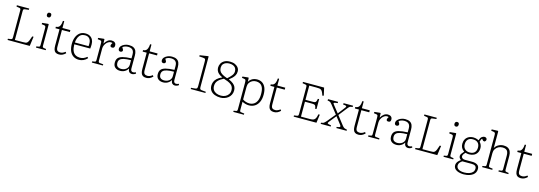

<svg xmlns="http://www.w3.org/2000/svg" viewBox="27 -2145 10544 3754"><g transform="rotate(15 5299.0 -268.0)"><path d="M66 0V-25L124 -33Q143 -36 149 -46Q155 -56 155 -83V-621Q155 -647 148 -655.5Q141 -664 122 -667L66 -676V-703H316V-677L236 -667Q217 -665 210.5 -655.5Q204 -646 204 -619V-37H365Q398 -37 419 -40Q440 -43 454.5 -57.5Q469 -72 482.5 -103.5Q496 -135 514 -192H541L515 0Z M641 0V-24L689 -32Q703 -34 709 -43Q715 -52 715 -80V-402Q715 -438 709 -449.5Q703 -461 681 -464L630 -471L633 -498L753 -510L764 -504V-76Q764 -53 769 -44Q774 -35 789 -32L838 -24V0ZM723 -633Q701 -633 691 -646Q681 -659 681 -678Q681 -699 691.5 -713Q702 -727 724 -727Q746 -727 756 -715.5Q766 -704 766 -683Q766 -664 755.5 -648.5Q745 -633 723 -633Z M1109 14Q1065 14 1039.5 -3Q1014 -20 1003.5 -53Q993 -86 993 -134V-464H911V-494Q941 -495 962.5 -507.5Q984 -520 997.5 -551.5Q1011 -583 1015 -640L1035 -643L1042 -638V-504H1202V-464H1042V-127Q1042 -68 1063.5 -49Q1085 -30 1122 -30Q1147 -30 1172 -40Q1197 -50 1223 -71L1241 -46Q1208 -14 1176.5 0Q1145 14 1109 14Z M1511 14Q1446 14 1398 -17Q1350 -48 1324.5 -108Q1299 -168 1299 -254Q1299 -331 1323.5 -390.5Q1348 -450 1393.5 -484Q1439 -518 1505 -518Q1561 -518 1599 -495.5Q1637 -473 1656.5 -434Q1676 -395 1676 -345Q1676 -324 1675 -302Q1674 -280 1671 -256H1348Q1349 -175 1370.5 -125Q1392 -75 1431.5 -53Q1471 -31 1520 -31Q1559 -31 1594 -45Q1629 -59 1660 -86L1680 -64Q1645 -25 1601.5 -5.5Q1558 14 1511 14ZM1349 -293H1627Q1629 -309 1629 -322Q1629 -335 1629 -352Q1629 -408 1598 -444.5Q1567 -481 1506 -481Q1459 -481 1426 -459.5Q1393 -438 1373.5 -396Q1354 -354 1349 -293Z M1772 0V-24L1820 -32Q1836 -34 1841.5 -43Q1847 -52 1847 -77V-402Q1847 -438 1841 -449.5Q1835 -461 1813 -464L1764 -471L1767 -498L1882 -510L1892 -504L1895 -417H1896Q1923 -464 1958 -490.5Q1993 -517 2037 -517Q2078 -517 2102 -496.5Q2126 -476 2126 -439Q2126 -420 2120 -407.5Q2114 -395 2103.5 -390Q2093 -385 2077 -385Q2060 -385 2049.5 -393Q2039 -401 2039 -416Q2039 -423 2041 -430.5Q2043 -438 2048.5 -448.5Q2054 -459 2063 -473Q2033 -485 2003.5 -475.5Q1974 -466 1950 -442.5Q1926 -419 1911 -386Q1896 -353 1896 -319V-75Q1896 -54 1901 -44Q1906 -34 1921 -32L1996 -24V0Z M2346 14Q2282 14 2243.5 -19.5Q2205 -53 2205 -117Q2205 -173 2231.5 -207Q2258 -241 2323 -258.5Q2388 -276 2500 -280V-362Q2500 -405 2485 -431Q2470 -457 2443.5 -469Q2417 -481 2380 -481Q2346 -481 2316.5 -471Q2287 -461 2270 -444Q2281 -426 2287 -415.5Q2293 -405 2295.5 -398.5Q2298 -392 2298 -386Q2298 -370 2285 -360Q2272 -350 2254 -350Q2236 -350 2224 -362Q2212 -374 2212 -395Q2212 -432 2238.5 -459.5Q2265 -487 2305 -502.5Q2345 -518 2386 -518Q2447 -518 2483 -497.5Q2519 -477 2534 -439.5Q2549 -402 2549 -350V-88Q2549 -57 2562 -41Q2575 -25 2599 -25Q2612 -25 2626 -29Q2640 -33 2653 -39L2663 -16Q2647 -2 2626.5 6Q2606 14 2583 14Q2551 14 2529.5 -7.5Q2508 -29 2505 -75Q2487 -45 2462.5 -25.5Q2438 -6 2409 4Q2380 14 2346 14ZM2359 -28Q2394 -28 2426.5 -42.5Q2459 -57 2479.5 -84.5Q2500 -112 2500 -149V-243Q2411 -242 2357 -230Q2303 -218 2279 -192.5Q2255 -167 2255 -126Q2255 -73 2283 -50.5Q2311 -28 2359 -28Z M2874 14Q2830 14 2804.5 -3Q2779 -20 2768.5 -53Q2758 -86 2758 -134V-464H2676V-494Q2706 -495 2727.5 -507.5Q2749 -520 2762.5 -551.5Q2776 -583 2780 -640L2800 -643L2807 -638V-504H2967V-464H2807V-127Q2807 -68 2828.5 -49Q2850 -30 2887 -30Q2912 -30 2937 -40Q2962 -50 2988 -71L3006 -46Q2973 -14 2941.5 0Q2910 14 2874 14Z M3216 14Q3152 14 3113.5 -19.5Q3075 -53 3075 -117Q3075 -173 3101.5 -207Q3128 -241 3193 -258.5Q3258 -276 3370 -280V-362Q3370 -405 3355 -431Q3340 -457 3313.5 -469Q3287 -481 3250 -481Q3216 -481 3186.5 -471Q3157 -461 3140 -444Q3151 -426 3157 -415.5Q3163 -405 3165.5 -398.5Q3168 -392 3168 -386Q3168 -370 3155 -360Q3142 -350 3124 -350Q3106 -350 3094 -362Q3082 -374 3082 -395Q3082 -432 3108.5 -459.5Q3135 -487 3175 -502.5Q3215 -518 3256 -518Q3317 -518 3353 -497.5Q3389 -477 3404 -439.5Q3419 -402 3419 -350V-88Q3419 -57 3432 -41Q3445 -25 3469 -25Q3482 -25 3496 -29Q3510 -33 3523 -39L3533 -16Q3517 -2 3496.5 6Q3476 14 3453 14Q3421 14 3399.5 -7.5Q3378 -29 3375 -75Q3357 -45 3332.5 -25.5Q3308 -6 3279 4Q3250 14 3216 14ZM3229 -28Q3264 -28 3296.5 -42.5Q3329 -57 3349.5 -84.5Q3370 -112 3370 -149V-243Q3281 -242 3227 -230Q3173 -218 3149 -192.5Q3125 -167 3125 -126Q3125 -73 3153 -50.5Q3181 -28 3229 -28Z M3773 0V-25L3860 -33Q3883 -35 3891 -49.5Q3899 -64 3899 -91V-584Q3899 -621 3893 -636Q3887 -651 3849 -654L3768 -660L3771 -684L3939 -710L3947 -703V-88Q3947 -62 3954 -49Q3961 -36 3987 -33L4071 -25V0Z M4375 12Q4313 12 4260.5 -7.5Q4208 -27 4176.5 -67.5Q4145 -108 4145 -170Q4145 -207 4159 -244.5Q4173 -282 4209 -316.5Q4245 -351 4312 -380Q4262 -402 4233.5 -427.5Q4205 -453 4193 -483Q4181 -513 4181 -546Q4181 -588 4202 -627.5Q4223 -667 4267.5 -692Q4312 -717 4380 -717Q4439 -717 4482 -697Q4525 -677 4548.5 -644Q4572 -611 4572 -569Q4572 -524 4553 -489.5Q4534 -455 4505 -427.5Q4476 -400 4444 -376Q4503 -351 4537.5 -323Q4572 -295 4586.5 -262.5Q4601 -230 4601 -191Q4601 -142 4581 -103.5Q4561 -65 4528 -39.5Q4495 -14 4455 -1Q4415 12 4375 12ZM4376 -28Q4425 -28 4464 -47Q4503 -66 4526.5 -100.5Q4550 -135 4550 -182Q4550 -220 4537 -247.5Q4524 -275 4498.5 -295Q4473 -315 4435 -331.5Q4397 -348 4348 -363Q4280 -331 4238.5 -287.5Q4197 -244 4197 -176Q4197 -129 4219.5 -96Q4242 -63 4282.5 -45.5Q4323 -28 4376 -28ZM4406 -388Q4456 -431 4488 -471Q4520 -511 4520 -556Q4520 -598 4501.5 -625Q4483 -652 4450.5 -665Q4418 -678 4375 -678Q4338 -678 4305 -665.5Q4272 -653 4251.5 -626Q4231 -599 4231 -556Q4231 -523 4243 -495Q4255 -467 4292 -440.5Q4329 -414 4406 -388Z M4693 216V192L4741 184Q4755 182 4761 172.5Q4767 163 4767 138V-388Q4767 -426 4761.5 -443.5Q4756 -461 4732 -464L4684 -471L4687 -498L4802 -510L4812 -504L4815 -427H4816Q4836 -461 4862 -480.5Q4888 -500 4918.5 -509Q4949 -518 4981 -518Q5042 -518 5086 -489.5Q5130 -461 5154.5 -404.5Q5179 -348 5179 -261Q5179 -174 5150.5 -112.5Q5122 -51 5071 -18.5Q5020 14 4952 14Q4916 14 4879 3.5Q4842 -7 4816 -22V138Q4816 162 4821 172Q4826 182 4847 184L4908 192V216ZM4952 -25Q5002 -25 5042 -50Q5082 -75 5105 -126.5Q5128 -178 5128 -259Q5128 -345 5107 -391.5Q5086 -438 5050.5 -457Q5015 -476 4972 -476Q4928 -476 4892.5 -457Q4857 -438 4836.5 -404Q4816 -370 4816 -322V-68Q4842 -49 4879 -37Q4916 -25 4952 -25Z M5459 14Q5415 14 5389.5 -3Q5364 -20 5353.5 -53Q5343 -86 5343 -134V-464H5261V-494Q5291 -495 5312.5 -507.5Q5334 -520 5347.5 -551.5Q5361 -583 5365 -640L5385 -643L5392 -638V-504H5552V-464H5392V-127Q5392 -68 5413.5 -49Q5435 -30 5472 -30Q5497 -30 5522 -40Q5547 -50 5573 -71L5591 -46Q5558 -14 5526.5 0Q5495 14 5459 14Z M5857 0V-25L5915 -33Q5934 -36 5940 -46Q5946 -56 5946 -84V-619Q5946 -644 5940.5 -654Q5935 -664 5913 -667L5857 -676V-703H6285L6320 -549L6292 -541Q6278 -586 6265 -611Q6252 -636 6236 -647.5Q6220 -659 6196.5 -662Q6173 -665 6137 -665H5995V-377H6137Q6169 -377 6185 -381.5Q6201 -386 6209 -403.5Q6217 -421 6224 -458L6250 -461V-259L6224 -256Q6218 -294 6209.5 -311.5Q6201 -329 6181.5 -334Q6162 -339 6123 -339H5995V-37H6177Q6213 -37 6235 -43Q6257 -49 6271.5 -64Q6286 -79 6295.5 -104Q6305 -129 6312 -169H6341L6318 0Z M6404 0V-24L6424 -27Q6446 -31 6458 -38Q6470 -45 6480 -56.5Q6490 -68 6505 -83L6644 -251L6515 -415Q6494 -441 6481 -453.5Q6468 -466 6445 -471L6415 -477L6419 -504H6621V-478L6582 -473Q6555 -470 6546 -461.5Q6537 -453 6558 -428L6673 -283L6787 -432Q6801 -451 6797.5 -461.5Q6794 -472 6762 -476L6727 -481L6733 -507H6923V-481L6893 -476Q6879 -475 6869 -469.5Q6859 -464 6849 -453Q6839 -442 6825 -425L6693 -257L6828 -83Q6841 -67 6851 -56Q6861 -45 6875 -38Q6889 -31 6910 -27L6929 -24V0H6721V-24L6756 -29Q6785 -33 6788.5 -46.5Q6792 -60 6775 -82L6664 -225L6550 -83Q6541 -71 6535.5 -61Q6530 -51 6536 -44Q6542 -37 6566 -32L6607 -24V0Z M7170 14Q7126 14 7100.5 -3Q7075 -20 7064.5 -53Q7054 -86 7054 -134V-464H6972V-494Q7002 -495 7023.5 -507.5Q7045 -520 7058.5 -551.5Q7072 -583 7076 -640L7096 -643L7103 -638V-504H7263V-464H7103V-127Q7103 -68 7124.5 -49Q7146 -30 7183 -30Q7208 -30 7233 -40Q7258 -50 7284 -71L7302 -46Q7269 -14 7237.5 0Q7206 14 7170 14Z M7363 0V-24L7411 -32Q7427 -34 7432.5 -43Q7438 -52 7438 -77V-402Q7438 -438 7432 -449.5Q7426 -461 7404 -464L7355 -471L7358 -498L7473 -510L7483 -504L7486 -417H7487Q7514 -464 7549 -490.5Q7584 -517 7628 -517Q7669 -517 7693 -496.5Q7717 -476 7717 -439Q7717 -420 7711 -407.5Q7705 -395 7694.5 -390Q7684 -385 7668 -385Q7651 -385 7640.5 -393Q7630 -401 7630 -416Q7630 -423 7632 -430.5Q7634 -438 7639.5 -448.5Q7645 -459 7654 -473Q7624 -485 7594.5 -475.5Q7565 -466 7541 -442.5Q7517 -419 7502 -386Q7487 -353 7487 -319V-75Q7487 -54 7492 -44Q7497 -34 7512 -32L7587 -24V0Z M7937 14Q7873 14 7834.5 -19.5Q7796 -53 7796 -117Q7796 -173 7822.5 -207Q7849 -241 7914 -258.5Q7979 -276 8091 -280V-362Q8091 -405 8076 -431Q8061 -457 8034.5 -469Q8008 -481 7971 -481Q7937 -481 7907.5 -471Q7878 -461 7861 -444Q7872 -426 7878 -415.5Q7884 -405 7886.5 -398.5Q7889 -392 7889 -386Q7889 -370 7876 -360Q7863 -350 7845 -350Q7827 -350 7815 -362Q7803 -374 7803 -395Q7803 -432 7829.5 -459.5Q7856 -487 7896 -502.5Q7936 -518 7977 -518Q8038 -518 8074 -497.5Q8110 -477 8125 -439.5Q8140 -402 8140 -350V-88Q8140 -57 8153 -41Q8166 -25 8190 -25Q8203 -25 8217 -29Q8231 -33 8244 -39L8254 -16Q8238 -2 8217.5 6Q8197 14 8174 14Q8142 14 8120.5 -7.5Q8099 -29 8096 -75Q8078 -45 8053.5 -25.5Q8029 -6 8000 4Q7971 14 7937 14ZM7950 -28Q7985 -28 8017.5 -42.5Q8050 -57 8070.5 -84.5Q8091 -112 8091 -149V-243Q8002 -242 7948 -230Q7894 -218 7870 -192.5Q7846 -167 7846 -126Q7846 -73 7874 -50.5Q7902 -28 7950 -28Z M8315 0V-25L8373 -33Q8392 -36 8398 -46Q8404 -56 8404 -83V-621Q8404 -647 8397 -655.5Q8390 -664 8371 -667L8315 -676V-703H8565V-677L8485 -667Q8466 -665 8459.5 -655.5Q8453 -646 8453 -619V-37H8614Q8647 -37 8668 -40Q8689 -43 8703.5 -57.5Q8718 -72 8731.5 -103.5Q8745 -135 8763 -192H8790L8764 0Z M8890 0V-24L8938 -32Q8952 -34 8958 -43Q8964 -52 8964 -80V-402Q8964 -438 8958 -449.5Q8952 -461 8930 -464L8879 -471L8882 -498L9002 -510L9013 -504V-76Q9013 -53 9018 -44Q9023 -35 9038 -32L9087 -24V0ZM8972 -633Q8950 -633 8940 -646Q8930 -659 8930 -678Q8930 -699 8940.5 -713Q8951 -727 8973 -727Q8995 -727 9005 -715.5Q9015 -704 9015 -683Q9015 -664 9004.5 -648.5Q8994 -633 8972 -633Z M9360 230Q9321 230 9284 223Q9247 216 9217 200.5Q9187 185 9169.5 160Q9152 135 9152 99Q9152 75 9162 53.5Q9172 32 9191 12Q9210 -8 9235 -25V-27Q9214 -43 9203.5 -59.5Q9193 -76 9193 -99Q9193 -124 9211.5 -148.5Q9230 -173 9254 -199V-202Q9215 -228 9197 -262.5Q9179 -297 9179 -341Q9179 -393 9200.5 -432.5Q9222 -472 9263 -494.5Q9304 -517 9362 -517Q9383 -517 9403 -512.5Q9423 -508 9439.5 -502Q9456 -496 9468 -488Q9485 -544 9512 -564Q9539 -584 9564 -584Q9582 -584 9593.5 -577.5Q9605 -571 9610.5 -561.5Q9616 -552 9616 -542Q9616 -524 9604.5 -510Q9593 -496 9579 -496Q9569 -496 9560.5 -501Q9552 -506 9541 -520L9529 -537Q9516 -525 9508 -507Q9500 -489 9496 -467Q9518 -445 9531 -414.5Q9544 -384 9544 -352Q9544 -295 9520.5 -255.5Q9497 -216 9455.5 -195.5Q9414 -175 9360 -175Q9334 -175 9319 -178.5Q9304 -182 9286 -187Q9273 -173 9255.5 -152Q9238 -131 9238 -106Q9238 -92 9245.5 -79.5Q9253 -67 9270 -59Q9287 -51 9313 -51H9459Q9522 -51 9562 -25Q9602 1 9602 57Q9602 98 9586 128Q9570 158 9543.5 177.5Q9517 197 9485 208.5Q9453 220 9420.5 225Q9388 230 9360 230ZM9361 192Q9413 192 9457 178Q9501 164 9527.5 135.5Q9554 107 9554 63Q9554 26 9530 8.5Q9506 -9 9458 -9H9269Q9244 6 9222.5 31Q9201 56 9201 90Q9201 140 9242.5 166Q9284 192 9361 192ZM9362 -213Q9425 -213 9460 -247.5Q9495 -282 9495 -349Q9495 -410 9459.5 -444.5Q9424 -479 9357 -479Q9296 -479 9261.5 -444.5Q9227 -410 9227 -345Q9227 -284 9264 -248.5Q9301 -213 9362 -213Z M9672 0V-24L9720 -32Q9734 -34 9740 -43Q9746 -52 9746 -80V-670Q9746 -700 9738.5 -711Q9731 -722 9708 -726L9659 -734L9662 -761L9785 -766L9795 -756V-421V-420Q9822 -468 9870 -493Q9918 -518 9971 -518Q10022 -518 10057 -499Q10092 -480 10110 -443Q10128 -406 10128 -350V-73Q10128 -51 10134 -42.5Q10140 -34 10159 -31L10202 -24V0H10002V-24L10049 -30Q10066 -32 10072.5 -40.5Q10079 -49 10079 -74V-341Q10079 -387 10067.5 -416.5Q10056 -446 10029.5 -460.5Q10003 -475 9959 -475Q9913 -475 9876 -454.5Q9839 -434 9817 -399Q9795 -364 9795 -318V-76Q9795 -54 9800 -44Q9805 -34 9820 -32L9878 -24V0Z M10457 14Q10413 14 10387.5 -3Q10362 -20 10351.5 -53Q10341 -86 10341 -134V-464H10259V-494Q10289 -495 10310.5 -507.5Q10332 -520 10345.5 -551.5Q10359 -583 10363 -640L10383 -643L10390 -638V-504H10550V-464H10390V-127Q10390 -68 10411.5 -49Q10433 -30 10470 -30Q10495 -30 10520 -40Q10545 -50 10571 -71L10589 -46Q10556 -14 10524.5 0Q10493 14 10457 14Z"/></g></svg>

Font: Literata 18pt ExtraLight
Style: Regular
Weight: 250
Designer: Latin by Veronika Burian and Jose Scaglione. Greek by Irene Vlachou. Cyrillic by Vera Evstafieva.
Foundry: TypeTogether
Version: Version 3.103;gftools[0.9.29]